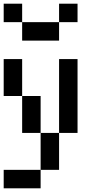

<svg xmlns="http://www.w3.org/2000/svg" viewBox="-20 -1120 540 1040"><path d="M0 -100V-200H200V-100ZM0 -600V-800H100V-600ZM0 -1000V-1100H100V-1000ZM200 -200V-400H300V-200ZM200 -400H100V-600H200ZM400 -400H300V-800H400ZM400 -1000H300V-1100H400ZM100 -1000H300V-900H100Z"/></svg>

Font: GalmuriMono9 Regular
Style: Regular
Weight: 400
Designer: Lee Minseo (quiple)
Version: Version 2.399;hotconv 1.1.1;makeotfexe 2.6.0 DEVELOPMENT